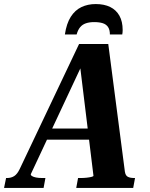

<svg xmlns="http://www.w3.org/2000/svg" viewBox="-67 -927 738 947"><path d="M405 -907Q366 -907 334.5 -892Q303 -877 282 -844Q261 -811 253 -757H311Q317 -779 328 -792.5Q339 -806 356.5 -812Q374 -818 397 -818Q423 -818 440 -812.5Q457 -807 466 -793.5Q475 -780 475 -757H536Q537 -763 537.5 -768Q538 -773 538 -779Q538 -821 522 -849.5Q506 -878 476.5 -892.5Q447 -907 405 -907ZM156 -293H403L395 -238H137ZM325 -625 344 -621 85 -68Q84 -63 91 -58.5Q98 -54 111 -51.5Q124 -49 141 -49H157L148 0H-47L-37 -49H-32Q-12 -49 3 -58.5Q18 -68 30 -93L323 -710H467L549 -80Q552 -61 563.5 -55Q575 -49 595 -49H599L590 0H309L318 -49H332Q346 -49 360 -50.5Q374 -52 384 -54.5Q394 -57 394 -60Z"/></svg>

Font: Roboto Serif 72pt SemiCondensed SemiBold
Style: Italic
Weight: 600
Width: 4
Italic angle: -10°
Designer: Greg Gazdowicz
Foundry: Commercial Type
Version: Version 1.008